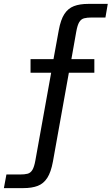

<svg xmlns="http://www.w3.org/2000/svg" viewBox="-50 -720 574 987"><path d="M107 -346V-416H225L252 -564Q262 -619 281 -648Q300 -677 330 -688.5Q360 -700 404 -700H504L492 -630H422Q398 -630 382.5 -626Q367 -622 357.5 -606.5Q348 -591 342 -557L317 -416H435V-346H304L222 111Q212 165 193 194.5Q174 224 144 235.5Q114 247 70 247H-30L-17 177H52Q77 177 92 173Q107 169 116.5 153.5Q126 138 132 104L213 -346Z"/></svg>

Font: Hedvig Letters Sans
Style: Regular
Weight: 400
Designer: Alexander Örn & Tor Weibull
Foundry: Kanon Foundry
Version: Version 1.000; ttfautohint (v1.8.4.7-5d5b)